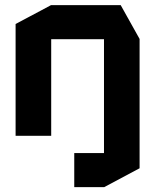

<svg xmlns="http://www.w3.org/2000/svg" viewBox="-20 -539 616 762"><path d="M392.7 203.7V-383.4H534V128.8L393.7 203.7ZM274.7 203.7V68.6H392.7V203.7ZM41.9 0V-443.7L182.2 -518.5H183.2V0ZM183.2 -383.4V-518.5H459.1L534 -384.4V-383.4Z"/></svg>

Font: Foldit Thin
Style: Regular
Weight: 100
Designer: Sophia Tai
Foundry: Sophia Tai
Version: Version 1.003